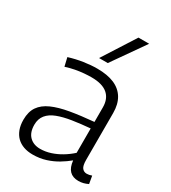

<svg xmlns="http://www.w3.org/2000/svg" viewBox="-194 -888 886 996"><g transform="rotate(30 249.0 -390.0)"><path d="M32 -123Q32 -171 53 -201.5Q74 -232 115.5 -250.5Q157 -269 217.5 -279.5Q278 -290 357 -297V-384Q357 -436 325 -463Q293 -490 229 -490Q209 -490 184.5 -488Q160 -486 133.5 -481Q107 -476 79 -467L67 -518Q109 -531 151.5 -537.5Q194 -544 232 -544Q293 -544 334 -526.5Q375 -509 396.5 -473.5Q418 -438 418 -385V-105Q418 -70 428.5 -57Q439 -44 456 -44Q463 -44 470.5 -45.5Q478 -47 486 -50L494 -4Q480 3 466 6.5Q452 10 437 10Q403 10 384 -9.5Q365 -29 361 -69Q337 -49 307 -31Q277 -13 241 -1.5Q205 10 163 10Q133 10 109 1.5Q85 -7 68 -23.5Q51 -40 41.5 -65Q32 -90 32 -123ZM94 -129Q94 -83 118 -59Q142 -35 182 -35Q213 -35 244 -45Q275 -55 304 -72.5Q333 -90 357 -112V-258Q299 -253 251 -245.5Q203 -238 167.5 -224.5Q132 -211 113 -187.5Q94 -164 94 -129ZM212 -596 336 -790H400L264 -596Z"/></g></svg>

Font: Georama ExtraCondensed Thin Light
Style: Regular
Weight: 300
Version: Version 1.001